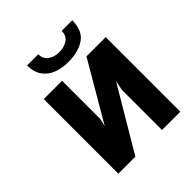

<svg xmlns="http://www.w3.org/2000/svg" viewBox="-201 -869 1001 1001"><g transform="rotate(-45 300.0 -368.0)"><path d="M96 -550H231V-268.5L221.5 -226L411 -550H553V0H418V-295.5L428 -348.5L221.5 0H96ZM158.5 -735.5H241Q241 -700 266.5 -682.8Q292 -665.5 325.5 -665.5Q362 -665.5 387.8 -682.2Q413.5 -699 413.5 -735.5H491.5Q491.5 -659.5 444.8 -627.5Q398 -595.5 323.5 -595.5Q279 -595.5 241.8 -609.2Q204.5 -623 181.5 -654.2Q158.5 -685.5 158.5 -735.5Z"/></g></svg>

Font: JuliaMono ExtraBold
Style: Regular
Weight: 800
Monospace: yes
Designer: cormullion
Foundry: corm
Version: Version 0.055; ttfautohint (v1.8.4)